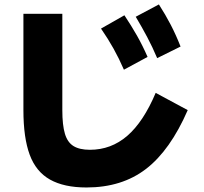

<svg xmlns="http://www.w3.org/2000/svg" viewBox="-20 -880 920 866"><path d="M85.6 -383.3V-817.8H261.1V-383.3Q261.1 -315.6 272.8 -276.7Q284.4 -237.8 311.7 -221.1Q338.9 -204.4 385.6 -204.4Q481.1 -204.4 553.9 -267.2Q626.7 -330 682.2 -461.1L826.7 -383.3Q747.8 -202.2 638.9 -118.3Q530 -34.4 370 -34.4Q268.9 -34.4 205.6 -70Q142.2 -105.6 113.9 -182.2Q85.6 -258.9 85.6 -383.3ZM538.9 -565.6Q516.7 -616.7 492.2 -660.6Q467.8 -704.4 435.6 -751.1L541.1 -811.1Q572.2 -764.4 597.8 -719.4Q623.3 -674.4 645.6 -623.3ZM688.9 -617.8Q667.8 -667.8 643.9 -712.8Q620 -757.8 592.2 -804.4L696.7 -860Q726.7 -813.3 750.6 -767.2Q774.4 -721.1 794.4 -670Z"/></svg>

Font: Paperlogy 9 Black
Style: Regular
Weight: 900
Designer: redesigned by Lee Juim, glyphs from Gmarket Sans & Montserrat
Foundry: PT&
Version: Version 1.001